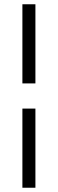

<svg xmlns="http://www.w3.org/2000/svg" viewBox="-20 -740 271 900"><path d="M85 -720V-349H146V-720ZM85 140H146V-231H85Z"/></svg>

Font: Ortica Linear
Style: Bold
Weight: 700
Designer: Benedetta Bovani
Foundry: Collletttivo
Version: Version 2.000;Glyphs 3.1.2 (3151)